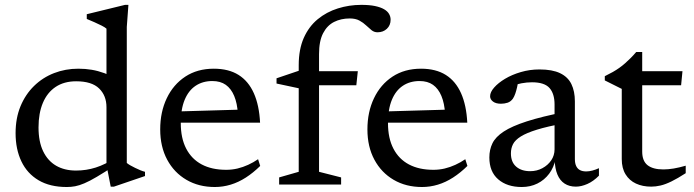

<svg xmlns="http://www.w3.org/2000/svg" viewBox="-20 -740 2784 770"><path d="M407 -310Q407 -356.5 377.5 -385.2Q348 -414 285.5 -414Q237 -414 203.2 -391.5Q169.5 -369 152 -327.5Q134.5 -286 134.5 -229Q134.5 -172 153 -133.5Q171.5 -95 205 -75.5Q238.5 -56 285 -56Q326 -56 364.2 -68.2Q402.5 -80.5 440 -105.5V-76Q397.5 -48 368.2 -30.8Q339 -13.5 318.2 -4.8Q297.5 4 281.2 7Q265 10 248 10Q180.5 10 134.8 -17Q89 -44 65.8 -92.8Q42.5 -141.5 42.5 -206Q42.5 -266 62.2 -313.8Q82 -361.5 116.5 -395.2Q151 -429 196.8 -446.8Q242.5 -464.5 294 -464.5Q322.5 -464.5 347.8 -460.2Q373 -456 399 -446.5Q425 -437 454.5 -421L407 -394V-625Q401 -630.5 387.8 -637.2Q374.5 -644 358.5 -651Q342.5 -658 328 -664V-683L481.5 -720.5H495L488.5 -632V-86.5Q493 -82.5 502 -77.2Q511 -72 521.8 -66.8Q532.5 -61.5 543 -57.2Q553.5 -53 561.5 -51V-34L437 8.5H424L407 -78.5Z M837.5 -464.5Q897 -464.5 936.8 -439.5Q976.5 -414.5 998 -366.2Q1019.5 -318 1023 -248H690.5V-293L966.5 -301L934 -283.5Q931.5 -326 919.2 -355.2Q907 -384.5 885.5 -399.8Q864 -415 831.5 -415Q793 -415 764.5 -396Q736 -377 720.5 -339.5Q705 -302 705 -246Q705 -185.5 726.8 -143.8Q748.5 -102 789 -80.5Q829.5 -59 887 -59Q910.5 -59 932.5 -64.2Q954.5 -69.5 975.2 -79Q996 -88.5 1015 -101.5L1023.5 -74.5Q995.5 -47 966 -28Q936.5 -9 905.2 0.5Q874 10 841.5 10Q777 10 727.8 -18.8Q678.5 -47.5 650.5 -99.5Q622.5 -151.5 622.5 -221Q622.5 -291 648.8 -346Q675 -401 723.2 -432.8Q771.5 -464.5 837.5 -464.5Z M1198.5 -398 1178 -386 1089 -405V-426L1185 -458.5L1206 -454.5H1415L1409 -398ZM1259.5 -51 1348 -28.5V0H1099.5V-28.5L1178 -51V-478.5Q1178 -542 1198.2 -587.8Q1218.5 -633.5 1254 -662.8Q1289.5 -692 1334.8 -706.2Q1380 -720.5 1429 -720.5Q1461.5 -720.5 1484 -715.8Q1506.5 -711 1520.2 -703Q1534 -695 1540.2 -684.2Q1546.5 -673.5 1546.5 -661Q1546.5 -638.5 1531.5 -624.5Q1516.5 -610.5 1494 -610.5Q1480.5 -610.5 1470 -619Q1459.5 -627.5 1448.2 -638.2Q1437 -649 1421.5 -657.5Q1406 -666 1382.5 -666Q1347.5 -666 1319.8 -652Q1292 -638 1275.8 -606.8Q1259.5 -575.5 1259.5 -523Z M1668.5 -464.5Q1728 -464.5 1767.8 -439.5Q1807.5 -414.5 1829 -366.2Q1850.5 -318 1854 -248H1521.5V-293L1797.5 -301L1765 -283.5Q1762.5 -326 1750.2 -355.2Q1738 -384.5 1716.5 -399.8Q1695 -415 1662.5 -415Q1624 -415 1595.5 -396Q1567 -377 1551.5 -339.5Q1536 -302 1536 -246Q1536 -185.5 1557.8 -143.8Q1579.5 -102 1620 -80.5Q1660.5 -59 1718 -59Q1741.5 -59 1763.5 -64.2Q1785.5 -69.5 1806.2 -79Q1827 -88.5 1846 -101.5L1854.5 -74.5Q1826.5 -47 1797 -28Q1767.5 -9 1736.2 0.5Q1705 10 1672.5 10Q1608 10 1558.8 -18.8Q1509.5 -47.5 1481.5 -99.5Q1453.5 -151.5 1453.5 -221Q1453.5 -291 1479.8 -346Q1506 -401 1554.2 -432.8Q1602.5 -464.5 1668.5 -464.5Z M2246 -291 2243.5 -245.5Q2175.5 -233 2133.5 -220Q2091.5 -207 2068.8 -192.8Q2046 -178.5 2037.5 -162Q2029 -145.5 2029 -125Q2029 -90 2050 -71.8Q2071 -53.5 2106 -53.5Q2133 -53.5 2155.2 -65.5Q2177.5 -77.5 2190.8 -97.2Q2204 -117 2204 -141V-321Q2204 -364 2183.8 -387Q2163.5 -410 2113.5 -410Q2093 -410 2071.5 -406Q2050 -402 2030 -394L2060 -421.5Q2057 -405 2053.8 -390.5Q2050.5 -376 2046.5 -364.5Q2042.5 -353 2037 -344.5Q2028.5 -332.5 2016 -328.2Q2003.5 -324 1989 -324Q1968.5 -324 1957 -332.8Q1945.5 -341.5 1945.5 -354Q1945.5 -370.5 1961.8 -389Q1978 -407.5 2005.5 -424Q2033 -440.5 2068.8 -451Q2104.5 -461.5 2143.5 -461.5Q2195 -461.5 2226.2 -446.5Q2257.5 -431.5 2271.5 -402.8Q2285.5 -374 2285.5 -333.5V-102Q2285.5 -85 2290.8 -74Q2296 -63 2306 -57.8Q2316 -52.5 2331 -52.5Q2342.5 -52.5 2355.8 -56Q2369 -59.5 2382 -65.5V-35.5Q2360 -13 2335.5 -2.2Q2311 8.5 2289.5 8.5Q2263 8.5 2244.2 -3.8Q2225.5 -16 2215.5 -40Q2205.5 -64 2204.5 -99L2208 -102.5Q2201.5 -69 2182.5 -43.5Q2163.5 -18 2135.2 -4Q2107 10 2072.5 10Q2013.5 10 1978 -20.8Q1942.5 -51.5 1942.5 -108.5Q1942.5 -140 1955 -165.5Q1967.5 -191 2000.2 -212.5Q2033 -234 2092.5 -253.2Q2152 -272.5 2246 -291Z M2555.5 -132Q2555.5 -94.5 2577 -77.5Q2598.5 -60.5 2640.5 -60.5Q2659.5 -60.5 2681.8 -64.2Q2704 -68 2730 -75.5V-45.5Q2697.5 -24.5 2673 -12.5Q2648.5 -0.5 2629 4Q2609.5 8.5 2591.5 8.5Q2557 8.5 2530.5 -3.8Q2504 -16 2488.8 -40.8Q2473.5 -65.5 2473.5 -102V-383.5L2405.5 -417.5V-434.5Q2423 -443 2437.5 -451.2Q2452 -459.5 2464.2 -468.2Q2476.5 -477 2487.5 -486.8Q2498.5 -496.5 2509.5 -507.5Q2520.5 -518.5 2531.5 -531.5H2555.5V-439ZM2523.5 -398 2524.5 -454.5H2717L2711.5 -398Z"/></svg>

Font: Newsreader
Style: Regular
Weight: 400
Designer: Hugues Gentile
Foundry: Production Type
Version: Version 1.003